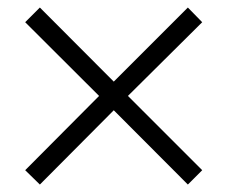

<svg xmlns="http://www.w3.org/2000/svg" viewBox="-20 -561 604 510"><path d="M243.2 -306.2 46.9 -502 85.9 -541 282.2 -344.2 479 -541 517.1 -502 319.8 -306.2 517.1 -108.9 479 -70.8 282.2 -268.1 85.9 -70.8 46.9 -108.9Z"/></svg>

Font: Accordance
Style: Regular
Weight: 400
Version: Version 1.1 (build May 11, 2018) Miklal Software Solutions, 